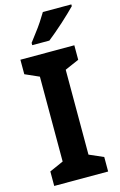

<svg xmlns="http://www.w3.org/2000/svg" viewBox="-139 -991 656 1049"><g transform="rotate(-15 189.0 -467.0)"><path d="M336 0H31V-82L110 -117V-597L31 -632V-714H336V-632L256 -597V-117L336 -82ZM378 -924Q365 -911 344.5 -891Q324 -871 300 -849.5Q276 -828 252.5 -808Q229 -788 211 -774H114V-787Q130 -809 149.5 -834Q169 -859 186.5 -885.5Q204 -912 217 -934H378Z"/></g></svg>

Font: Noto Sans SemiCondensed
Style: Regular
Weight: 400
Width: 4
Version: Version 2.013